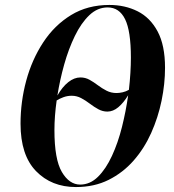

<svg xmlns="http://www.w3.org/2000/svg" viewBox="-20 -745 702 776"><path d="M287 11Q188 11 125.5 -53.5Q63 -118 63 -245Q63 -334 86 -419Q109 -504 154.5 -573.5Q200 -643 267 -684Q334 -725 422 -725Q485 -725 536 -699.5Q587 -674 617 -618Q647 -562 647 -471Q647 -406 633 -338Q619 -270 591 -207.5Q563 -145 520 -96Q477 -47 419 -18Q361 11 287 11ZM451 -369Q462 -369 475.5 -372Q489 -375 501 -382Q505 -417 507 -450Q509 -483 509 -512Q509 -620 485.5 -667.5Q462 -715 415 -715Q374 -715 341 -683.5Q308 -652 282.5 -599.5Q257 -547 239.5 -484.5Q222 -422 212 -359Q232 -394 256 -413Q280 -432 305 -432Q325 -432 342 -422.5Q359 -413 375.5 -400.5Q392 -388 410.5 -378.5Q429 -369 451 -369ZM304 1Q344 1 376 -30.5Q408 -62 432.5 -115Q457 -168 473 -232Q489 -296 498 -360Q479 -329 458 -311.5Q437 -294 414 -294Q395 -294 377.5 -303.5Q360 -313 343 -326Q326 -339 308 -348.5Q290 -358 270 -358Q252 -358 236 -352Q220 -346 209 -339Q200 -275 200 -219Q200 -101 230 -50Q260 1 304 1Z"/></svg>

Font: Noto Serif Display ExtraCondensed
Style: Bold Italic
Weight: 700
Width: 2
Italic angle: -12°
Designer: Monotype Design Team
Foundry: Monotype Imaging Inc.
Version: Version 2.009